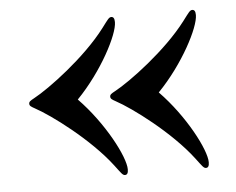

<svg xmlns="http://www.w3.org/2000/svg" viewBox="-39 -515 637 519"><g transform="rotate(-5 279.0 -255.5)"><path d="M53.2 -241.7C95.2 -219.2 197.3 -143.6 253.9 -68.8C270.5 -46.9 273.9 -41 280.3 -41C286.1 -41 289.1 -45.4 289.1 -55.7C289.1 -89.4 239.7 -184.6 170.9 -255.4C239.7 -326.2 289.1 -421.4 289.1 -455.1C289.1 -465.3 286.1 -469.7 280.3 -469.7C273.9 -469.7 270.5 -463.9 253.9 -441.9C197.3 -367.2 95.2 -291.5 53.2 -269C43.5 -263.7 39.1 -261.2 39.1 -255.4C39.1 -249.5 43.5 -247.1 53.2 -241.7ZM272.9 -241.7C314.9 -219.2 417 -143.6 473.6 -68.8C490.2 -46.9 493.7 -41 500 -41C505.9 -41 508.8 -45.4 508.8 -55.7C508.8 -89.4 459.5 -184.6 390.6 -255.4C459.5 -326.2 508.8 -421.4 508.8 -455.1C508.8 -465.3 505.9 -469.7 500 -469.7C493.7 -469.7 490.2 -463.9 473.6 -441.9C417 -367.2 314.9 -291.5 272.9 -269C263.2 -263.7 258.8 -261.2 258.8 -255.4C258.8 -249.5 263.2 -247.1 272.9 -241.7Z"/></g></svg>

Font: Stoke
Style: Light
Weight: 300
Designer: Nicole Fally
Foundry: Nicole Fally
Version: Version 1.001